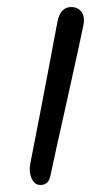

<svg xmlns="http://www.w3.org/2000/svg" viewBox="-20 -525 316 547"><path d="M95.2 2Q78.1 2 69.8 -17.3Q61.5 -36.6 66.9 -62Q92.3 -190.9 115 -311Q137.7 -431.2 144 -464.8Q152.3 -504.9 183.1 -504.9Q201.7 -504.9 211.9 -491.5Q222.2 -478 217.8 -454.1Q209.5 -412.1 170.7 -238Q131.8 -64 124 -25.9Q119.1 2 95.2 2Z"/></svg>

Font: Shantell Sans Bouncy
Style: Italic
Weight: 300
Italic angle: -11.31°
Designer: Stephen Nixon, Anya Danilova, Shantell Martin
Foundry: Arrow Type
Version: Version 1.006;[9816181b4]